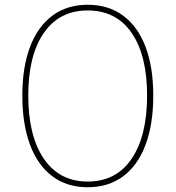

<svg xmlns="http://www.w3.org/2000/svg" viewBox="-20 -780 739 808"><path d="M349 8Q262 8 200.5 -38Q139 -84 106.5 -170.5Q74 -257 74 -378Q74 -497.5 106.5 -583Q139 -668.5 200.5 -714.2Q262 -760 349 -760Q436.5 -760 498.2 -714.2Q560 -668.5 592.5 -583Q625 -497.5 625 -378Q625 -257 592.5 -170.5Q560 -84 498.2 -38Q436.5 8 349 8ZM349 -16Q469 -16 534 -112Q599 -208 599 -378Q599 -547 534 -641.5Q469 -736 349 -736Q230 -736 164.5 -641.5Q99 -547 99 -378Q99 -208 164.5 -112Q230 -16 349 -16Z"/></svg>

Font: Hepta Slab ExtraLight ExtraLight
Style: Regular
Weight: 250
Version: Version 1.102